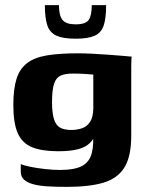

<svg xmlns="http://www.w3.org/2000/svg" viewBox="-20 -609 572 749"><path d="M241 120Q199 120 165.5 118Q132 116 109 109.5Q86 103 73.5 91.5Q61 80 61 61Q61 55 61 45Q61 35 61 31Q71 36 97.5 41.5Q124 47 156 50.5Q188 54 213 54Q271 54 300 38.5Q329 23 338 -11.5Q347 -46 342 -100L359 -98Q348 -68 330.5 -51Q313 -34 283 -26.5Q253 -19 207 -19Q144 -19 105.5 -34.5Q67 -50 49.5 -89Q32 -128 32 -200Q32 -262 44.5 -301.5Q57 -341 86 -363Q115 -385 163.5 -393Q212 -401 285 -401Q307 -401 339 -399.5Q371 -398 403.5 -395.5Q436 -393 461 -391Q486 -389 494 -388Q493 -385 492.5 -374Q492 -363 492 -348.5Q492 -334 492 -319V-80Q492 1 465.5 44Q439 87 384 103.5Q329 120 241 120ZM258 -102Q280 -102 299.5 -108.5Q319 -115 331 -133Q343 -151 344 -184V-318Q336 -319 313 -320.5Q290 -322 264 -322Q233 -322 215.5 -313.5Q198 -305 190.5 -281Q183 -257 183 -211Q183 -167 191 -143Q199 -119 215.5 -110.5Q232 -102 258 -102ZM275 -458Q226 -458 200 -470Q174 -482 164.5 -510.5Q155 -539 155 -589H210Q210 -548 224 -531Q238 -514 275 -514Q315 -514 326.5 -532Q338 -550 338 -589H394Q394 -538 384.5 -509.5Q375 -481 349 -469.5Q323 -458 275 -458Z"/></svg>

Font: Genos Thin
Style: Bold
Weight: 700
Version: Version 1.010